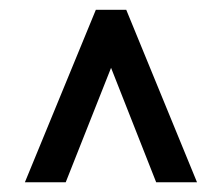

<svg xmlns="http://www.w3.org/2000/svg" viewBox="-20 -731 458 395"><path d="M214.4 -606.4 115.2 -356H31.2L177.2 -710.9H231.9ZM301.3 -356 202.6 -606.4 184.6 -710.9H239.7L385.3 -356Z"/></svg>

Font: Vazirmatn
Style: Regular
Weight: 400
Designer: Saber Rastikerdar
Foundry: Saber Rastikerdar
Version: Version 33.003;September 2, 2022;FontCreator 14.0.0.2862 64-